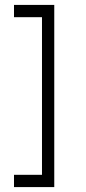

<svg xmlns="http://www.w3.org/2000/svg" viewBox="-20 -776 350 782"><path d="M201 -756V-14H37V-64H151V-706H37V-756Z"/></svg>

Font: Leon Sans
Style: Light
Weight: 300
Designer: Jongmin Kim
Version: Version 1.2